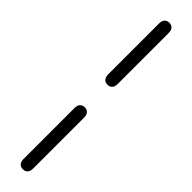

<svg xmlns="http://www.w3.org/2000/svg" viewBox="-342 -746 907 907"><g transform="rotate(45 112.0 -292.5)"><path d="M80 -404V-746Q80 -763 88.5 -772.5Q97 -782 112 -782Q127 -782 135.5 -772.5Q144 -763 144 -746V-404Q144 -387 135.5 -377.5Q127 -368 112 -368Q97 -368 88.5 -378Q80 -388 80 -404ZM80 161V-181Q80 -198 88.5 -207.5Q97 -217 112 -217Q127 -217 135.5 -207.5Q144 -198 144 -181V161Q144 178 135.5 187.5Q127 197 112 197Q97 197 88.5 187.5Q80 178 80 161Z"/></g></svg>

Font: Kodchasan Light
Style: Regular
Weight: 300
Version: Version 1.000; ttfautohint (v1.6)